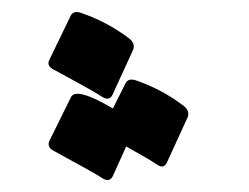

<svg xmlns="http://www.w3.org/2000/svg" viewBox="-20 -269 412 318"><path d="M97.2 -243.2Q101.6 -251.5 113.3 -248Q156.7 -233.4 194.3 -205.1Q204.1 -196.8 200.7 -187L166 -111.3Q160.2 -101.1 148.4 -109.1Q136.7 -117.2 67.9 -154.3Q56.6 -160.6 62 -170.4ZM188 -131.3Q192.4 -139.6 204.1 -136.2Q247.6 -121.6 284.7 -93.3Q294.4 -85 291 -75.2L256.3 0.5Q251 11.2 240.2 3.7Q229.5 -3.9 189 -26.4L166.5 23.4Q160.6 33.7 148.7 25.6Q136.7 17.6 68.4 -19.5Q57.1 -25.9 62 -36.1L97.7 -108.4Q106.4 -125 167 -89.4Z"/></svg>

Font: Amiri
Style: Bold Slanted
Weight: 700
Italic angle: 9°
Designer: Khaled Hosny
Version: Version 000.107